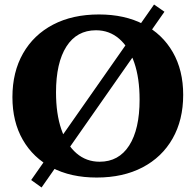

<svg xmlns="http://www.w3.org/2000/svg" viewBox="-20 -770 866 850"><path d="M408 16Q294 16 210.5 -27.5Q127 -71 81 -151Q35 -231 35 -340Q35 -451 82 -533.5Q129 -616 215 -661Q301 -706 418 -706Q532 -706 615.5 -662.5Q699 -619 745 -539Q791 -459 791 -350Q791 -239 744 -156.5Q697 -74 611 -29Q525 16 408 16ZM421 -54Q506 -54 552 -126Q598 -198 598 -329Q598 -424 574.5 -492.5Q551 -561 507.5 -598.5Q464 -636 405 -636Q320 -636 274 -564Q228 -492 228 -361Q228 -266 251.5 -197.5Q275 -129 318.5 -91.5Q362 -54 421 -54ZM118 27 662 -750 708 -718 164 60Z"/></svg>

Font: Platypi
Style: Bold
Weight: 700
Designer: David Sargent
Foundry: Bolt Cutter Type
Version: Version 1.200; ttfautohint (v1.8.4.7-5d5b)